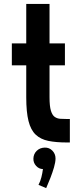

<svg xmlns="http://www.w3.org/2000/svg" viewBox="-20 -720 414 973"><path d="M113 -227V-389H40V-500H113V-700H231V-500H309V-389H231V-227Q231 -182 238 -159Q245 -136 257.5 -127.5Q270 -119 285.5 -118Q301 -117 317 -117H334V2H319Q264 2 225 -6Q186 -14 161 -37.5Q136 -61 124.5 -106.5Q113 -152 113 -227ZM149.3 83.2Q150.1 59.9 166.1 44.3Q182 28.8 206.2 28Q229.5 27.1 245.5 43.5Q261.4 59.9 261.4 83.2Q261.4 101.3 253.7 128Q245.9 154.8 235.1 182.4Q224.3 210 214 233.3L175.1 216.9Q184.6 198.8 189.8 178.1Q195 157.4 197.6 136.7Q177.7 136.7 163.1 120.7Q148.4 104.7 149.3 83.2Z"/></svg>

Font: Kulim Park
Style: Bold
Weight: 700
Designer: Noponies / Dale Sattler
Foundry: Noponies
Version: Version 1.000; ttfautohint (v1.8.3)